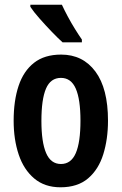

<svg xmlns="http://www.w3.org/2000/svg" viewBox="-20 -786 518 816"><path d="M439 -273Q439 -195 419 -130.5Q399 -66 354.5 -28Q310 10 237 10Q170 10 125.5 -27.5Q81 -65 59.5 -129Q38 -193 38 -273Q38 -358 59 -421Q80 -484 124.5 -519Q169 -554 240 -554Q332 -554 385.5 -482Q439 -410 439 -273ZM156 -272Q156 -182 176 -135.5Q196 -89 239 -89Q282 -89 302 -135Q322 -181 322 -273Q322 -364 302 -409.5Q282 -455 239 -455Q195 -455 175.5 -409.5Q156 -364 156 -272ZM243 -766Q253 -744 268 -716Q283 -688 299.5 -661.5Q316 -635 328 -618V-606H246Q228 -622 200.5 -650.5Q173 -679 147.5 -708Q122 -737 109 -757V-766Z"/></svg>

Font: Noto Sans Bengali ExtraCondensed SemiBold
Style: Regular
Weight: 600
Width: 2
Designer: Joana Ranito - Universal Thirst; Jelle Bosma - Monotype Design Team
Foundry: Universal Thirst ehf.
Version: Version 3.000; ttfautohint (v1.8.4.7-5d5b)